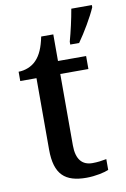

<svg xmlns="http://www.w3.org/2000/svg" viewBox="-87 -812 575 874"><g transform="rotate(-10 200.5 -375.0)"><path d="M273 -600H314C344 -642 383 -708 401 -750V-760H306C298 -713 285 -656 273 -613ZM241 10C283 10 326 0 344 -8V-58C323 -54 303 -51 279 -51C232 -51 205 -81 205 -146V-476H335V-536H205V-659H149C139 -610 125 -577 103 -554C82 -531 49 -519 20 -519V-476H95V-146C95 -30 143 10 241 10Z"/></g></svg>

Font: Noto Serif Thai Medium
Style: Regular
Weight: 500
Designer: Monotype Design Team
Foundry: Monotype Imaging Inc.
Version: Version 1.901;PS 001.901;hotconv 1.0.88;makeotf.lib2.5.64775